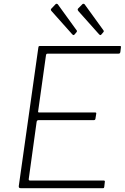

<svg xmlns="http://www.w3.org/2000/svg" viewBox="-20 -982 652 1002"><path d="M180 -733Q181 -739 182.5 -740.5Q184 -742 189 -742H606Q613 -742 611 -734L608 -710Q607 -706 605 -704Q603 -702 598 -702H230Q225 -702 223 -700.5Q221 -699 220 -694L179 -401Q178 -398 179.5 -396.5Q181 -395 185 -395H477Q481 -395 482 -393Q483 -391 482 -387L478 -362Q477 -355 469 -355H181Q172 -355 171 -345L130 -48Q129 -40 136 -40H519Q524 -40 526 -38.5Q528 -37 527 -32L524 -6Q523 -2 522 -1Q521 0 517 0H87Q77 0 78 -11L180 -733ZM271 -961Q273 -963 277 -962Q281 -961 282 -959L379 -825Q381 -823 381.5 -820.5Q382 -818 380 -815L369 -802Q366 -798 363 -799Q360 -800 357 -803L250 -923Q242 -931 248 -937ZM411 -961Q413 -963 417 -962Q421 -961 422 -959L519 -825Q521 -823 521.5 -820Q522 -817 520 -815L509 -802Q506 -798 503 -799Q500 -800 497 -803L390 -923Q382 -932 388 -938Z"/></svg>

Font: Libre Franklin Thin Thin
Style: Italic
Weight: 250
Italic angle: -8°
Version: Version 3.000